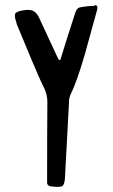

<svg xmlns="http://www.w3.org/2000/svg" viewBox="-20 -698 442 754"><path d="M181 34Q166 32 165 21V3Q165 -195 166 -294V-298Q166 -327 153 -353Q137 -384 105 -461L45 -605V-608Q35 -635 40 -644.5Q45 -654 75 -658Q100 -662 113.5 -653.5Q127 -645 136 -623Q143 -608 202 -481L211 -463H217L244 -550Q248 -561 254.5 -582Q261 -603 266.5 -620Q272 -637 277 -652Q284 -668 294 -669Q326 -675 352 -675V-678Q367 -678 361 -658L313 -484Q281 -374 255 -322Q251 -310 251 -299V-296L236 -17V-12Q235 24 226 31.5Q217 39 181 34Z"/></svg>

Font: Because We Connect
Style: Regular
Weight: 400
Designer: Liz Wetzel, Aaron Williamson, Russ McMullin
Foundry: Red Hat
Version: Version 1.000